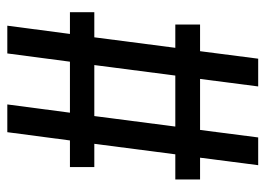

<svg xmlns="http://www.w3.org/2000/svg" viewBox="-118 -590 709 512"><g transform="rotate(90 236.0 -334.5)"><path d="M392 -448 364 -232H426V-167H355L333 0H259L281 -167H145L123 0H49L71 -167H13V-232H80L108 -448H46V-514H117L137 -669H211L191 -514H327L347 -669H421L401 -514H459V-448ZM318 -448H182L154 -232H290Z"/></g></svg>

Font: Fira Sans Condensed
Style: Regular
Weight: 400
Width: 3
Designer: bBox Type GmbH & Carrois Corporate GbR & Edenspiekermann AG
Foundry: bBox Type GmbH & Carrois Corporate GbR & Edenspiekermann AG
Version: Version 4.301